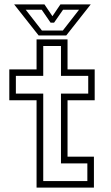

<svg xmlns="http://www.w3.org/2000/svg" viewBox="-20 -857 508 877"><path d="M147 0V-399H22.5V-540H147V-677H288.5V-540H412.5V-399H288.5V-141.5H409V0ZM177.5 -30H379V-110.5H258.5V-429.5H383V-510.5H258.5V-647H177.5V-510.5H52.5V-429.5H177.5ZM156.5 -695 44.5 -837H183L219.5 -783L256 -837H394.5L282.5 -695ZM171.5 -717.5H267L341 -812.5H268L227 -753.5H211L170.5 -812.5H97.5Z"/></svg>

Font: Tourney Light
Style: Regular
Weight: 300
Version: Version 1.015